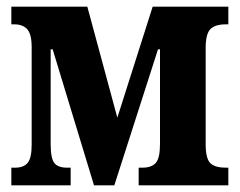

<svg xmlns="http://www.w3.org/2000/svg" viewBox="-20 -556 719 576"><path d="M14 -53H26Q51 -53 63 -67.5Q75 -82 75 -122V-414Q75 -454 61.5 -468.5Q48 -483 23 -483H14V-536H242L332 -203L438 -536H665V-483H658Q625 -483 611 -468.5Q597 -454 597 -412V-124Q597 -81 610.5 -67Q624 -53 658 -53H665V0H396V-53H407Q435 -53 447.5 -67.5Q460 -82 460 -124V-408H454L323 0H262L138 -408H132V-124Q132 -81 143 -67Q154 -53 181 -53H192V0H14Z"/></svg>

Font: Noto Serif CondExtraBold
Style: Regular
Weight: 800
Width: 3
Designer: Monotype Design Team
Foundry: Monotype Imaging Inc.
Version: Version 1.001